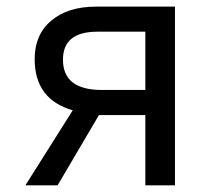

<svg xmlns="http://www.w3.org/2000/svg" viewBox="-20 -556 640 576"><path d="M152.8 0H56.2L198.2 -225.1Q84 -257.8 84 -378.9Q84 -452.1 133.8 -494.1Q183.6 -536.1 268.1 -536.1H504.9V0H416V-210.9H276.9ZM416 -286.1V-460.9H272Q168.9 -460.9 168.9 -377Q168.9 -286.1 285.2 -286.1Z"/></svg>

Font: WenQuanYi Micro Hei Mono
Style: Regular
Weight: 400
Foundry: Ascender Corporation
Version: Version 0.2.0-beta